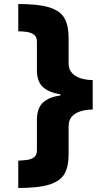

<svg xmlns="http://www.w3.org/2000/svg" viewBox="-20 -812 553 957"><path d="M442 -266Q411 -266 383.5 -258Q356 -250 339 -232Q322 -214 322 -183V-41Q322 16 302.5 52.5Q283 89 229 107Q175 125 71 125V-11Q91 -12 112.5 -14.5Q134 -17 149 -27.5Q164 -38 164 -63V-213Q164 -274 195 -301.5Q226 -329 281 -336V-342Q224 -351 194 -378Q164 -405 164 -462V-604Q164 -629 149 -639.5Q134 -650 112.5 -653Q91 -656 71 -656V-792Q174 -792 228 -774.5Q282 -757 302 -720Q322 -683 322 -624V-496Q322 -466 339.5 -447.5Q357 -429 384.5 -421Q412 -413 442 -413Z"/></svg>

Font: Noto Sans Bengali UI Black
Style: Regular
Weight: 900
Designer: Jelle Bosma - Monotype Design Team
Foundry: Monotype Imaging Inc.
Version: Version 2.003; ttfautohint (v1.8.4.7-5d5b)